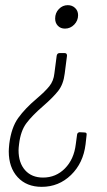

<svg xmlns="http://www.w3.org/2000/svg" viewBox="-20 -516 414 745"><path d="M283 -457Q283 -436 268 -420.5Q253 -405 232 -405Q215 -405 204.5 -416Q194 -427 194 -444Q194 -466 208.5 -481Q223 -496 243 -496Q260 -496 271.5 -485Q283 -474 283 -457ZM240 -300 231 -230Q226 -189 206 -163.5Q186 -138 148 -105Q105 -68 82.5 -38Q60 -8 54 43Q52 59 52 67Q52 116 77.5 144.5Q103 173 147 173Q197 173 232 137.5Q267 102 274 44L279 7Q279 3 282 0Q285 -3 289 -3L308 -2Q318 -2 316 8L312 44Q303 117 255.5 163Q208 209 142 209Q83 209 48.5 171.5Q14 134 14 71Q14 62 16 42Q24 -21 50.5 -58Q77 -95 122 -133Q155 -161 171.5 -181.5Q188 -202 191 -231L200 -300Q202 -310 211 -310H231Q240 -310 240 -300Z"/></svg>

Font: Barlow Semi Condensed ExLight
Style: Italic
Weight: 275
Width: 4
Italic angle: -7°
Designer: Jeremy Tribby
Foundry: Tribby Type
Version: Version 1.408